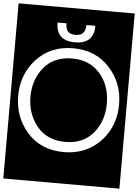

<svg xmlns="http://www.w3.org/2000/svg" viewBox="-81 -969 888 1234"><g transform="rotate(5 362.5 -352.0)"><path d="M-12 213V-917H737V213ZM492 -816H434Q434 -747 370 -747Q339 -747 322.5 -761.5Q306 -776 306 -816H248Q248 -699 370 -699Q492 -699 492 -816ZM688 -325Q688 -464 598 -562Q508 -660 362 -660Q218 -660 127.5 -562.5Q37 -465 37 -325Q37 -187 125 -88.5Q213 10 360 10Q458 10 532 -35.5Q606 -81 647 -157Q688 -233 688 -325ZM609 -324Q609 -211 544 -133.5Q479 -56 364 -56Q246 -56 181 -136Q116 -216 116 -326Q116 -438 181 -516Q246 -594 362 -594Q475 -594 542 -517.5Q609 -441 609 -324Z"/></g></svg>

Font: Zilla Slab Highlight
Style: Regular
Weight: 400
Designer: Typotheque Type Foundry
Foundry: Typotheque type foundry
Version: Version 1.1; 2017; ttfautohint (v1.6)